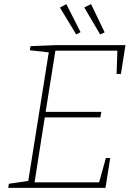

<svg xmlns="http://www.w3.org/2000/svg" viewBox="-20 -912 655 932"><path d="M494 -145H515L492 0H20L23 -20L126 -35L116 -26L218 -666L224 -657L125 -668L128 -688L254 -693H589L567 -553H546L550 -674L559 -666H240L250 -673L200 -359L194 -369H472L467 -342H190L199 -353L147 -22L140 -27H470L459 -19ZM350 -745 371 -756 302 -892 271 -875ZM466 -745 488 -755 422 -892 389 -876Z"/></svg>

Font: Bitter Thin ExtraLight
Style: Italic
Weight: 250
Italic angle: -9°
Version: Version 2.002